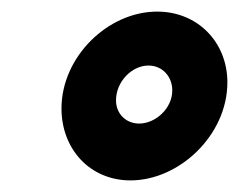

<svg xmlns="http://www.w3.org/2000/svg" viewBox="-20 -728 412 331"><path d="M205 -417C289 -417 372 -495 372 -586C372 -655 321 -708 251 -708C166 -708 86 -630 86 -541C86 -471 135 -417 205 -417ZM220 -515C197 -515 180 -532 180 -555C180 -587 207 -615 236 -615C260 -615 277 -596 277 -572C277 -541 248 -515 220 -515Z"/></svg>

Font: Arthouse Owned Black
Style: Italic
Weight: 900
Italic angle: -10°
Designer: Jeremy Tribby
Foundry: Tribby Type
Version: Version 1.000;PS 001.000;hotconv 1.0.88;makeotf.lib2.5.64775